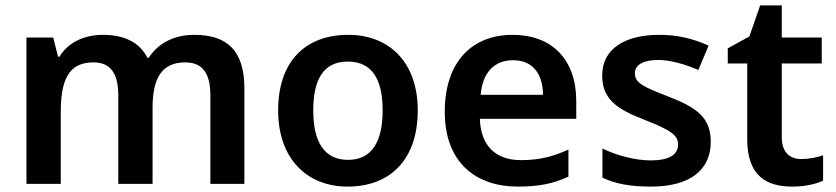

<svg xmlns="http://www.w3.org/2000/svg" viewBox="-20 -681 3094 711"><path d="M699 -552C629 -552 567 -524 531 -467H526C497 -523 443 -552 361 -552C290 -552 232 -523 200 -471H195L177 -542H78V0H205V-264C205 -384 233 -450 326 -450C388 -450 418 -411 418 -328V0H545V-282C545 -390 578 -450 666 -450C728 -450 759 -412 759 -328V0H885V-353C885 -493 822 -552 699 -552Z M1527 -272C1527 -452 1420 -552 1270 -552C1109 -552 1010 -452 1010 -272C1010 -92 1118 10 1267 10C1427 10 1527 -92 1527 -272ZM1140 -272C1140 -387 1178 -453 1268 -453C1358 -453 1397 -387 1397 -272C1397 -158 1358 -89 1269 -89C1179 -89 1140 -158 1140 -272Z M1878 -552C1728 -552 1627 -452 1627 -267C1627 -82 1739 10 1898 10C1979 10 2031 -2 2085 -27V-127C2027 -101 1977 -88 1909 -88C1813 -88 1760 -144 1757 -241H2114V-306C2114 -461 2024 -552 1878 -552ZM1880 -458C1955 -458 1990 -405 1991 -330H1760C1767 -413 1811 -458 1880 -458Z M2612 -156C2612 -247 2558 -283 2459 -322C2360 -360 2331 -374 2331 -410C2331 -440 2361 -459 2418 -459C2462 -459 2517 -443 2566 -422L2604 -512C2547 -538 2489 -552 2421 -552C2294 -552 2210 -500 2210 -402C2210 -313 2265 -277 2365 -238C2465 -199 2491 -180 2491 -146C2491 -109 2460 -87 2389 -87C2334 -87 2263 -105 2211 -131V-23C2260 0 2314 10 2391 10C2536 10 2612 -52 2612 -156Z M2947 -92C2904 -92 2875 -118 2875 -172V-446H3023V-542H2875V-661H2795L2755 -546L2675 -502V-446H2747V-166C2747 -28 2820 10 2914 10C2961 10 3000 1 3028 -12V-106C3006 -98 2976 -92 2947 -92Z"/></svg>

Font: Noto Sans Georgian SemiBold
Style: Regular
Weight: 600
Designer: Monotype Design Team, Akaki Razmadze
Foundry: Google LLC
Version: Version 2.005